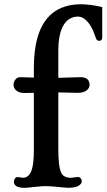

<svg xmlns="http://www.w3.org/2000/svg" viewBox="-20 -878 502 905"><path d="M94.7 7.3Q45.4 7.3 45.4 -22.5Q45.4 -30.3 50.5 -36.9Q55.7 -43.5 64 -43.5L88.4 -40Q128.4 -40 136.7 -112.3Q139.6 -137.7 139.6 -174.3V-440.4Q108.4 -439.5 93.5 -439.7Q78.6 -439.9 68.8 -444.1Q59.1 -448.2 53.7 -454.1Q43.9 -464.8 43.9 -478.5Q43.9 -492.2 52.7 -503.2Q61.5 -514.2 74.2 -514.2Q86.9 -514.2 94.7 -513.7L125.5 -512.7Q133.3 -512.7 139.6 -512.2V-556.6Q139.6 -788.6 271.5 -841.8Q312 -857.9 359.1 -857.9Q406.2 -857.9 461.9 -844.7V-703.1Q461.9 -685.5 448.2 -685.5Q441.4 -685.5 437.3 -689.2Q433.1 -692.9 426.5 -713.4Q419.9 -733.9 409.4 -752Q398.9 -770 388.2 -780.3Q368.7 -799.8 348.1 -799.8Q327.6 -799.8 310.8 -790.8Q293.9 -781.7 281.2 -762.2Q254.9 -720.7 254.9 -637.7V-511.2L359.4 -514.2Q394 -514.2 400.4 -490.2Q402.3 -483.9 402.3 -478.5Q402.3 -473.1 399.7 -466.3Q397 -459.5 390.6 -453.6Q375.5 -440.4 347.2 -440.4L254.9 -442.4V-174.3Q254.9 -91.8 268.6 -63.5Q280.3 -40 314 -40L347.7 -43.9Q356 -43.9 360.8 -37.1Q365.7 -30.3 365.7 -23.9Q365.7 -17.6 361.6 -12.2Q357.4 -6.8 350.1 -2.4Q327.6 10.7 282.2 5.9Q271 4.9 259.8 3.9Q203.6 -2.4 175.8 0Q147.9 2.4 136.2 3.7Q124.5 4.9 114.7 6.1Q105 7.3 94.7 7.3Z"/></svg>

Font: Stoke
Style: Regular
Weight: 400
Designer: Nicole Fally
Foundry: Nicole Fally
Version: Version 1.002